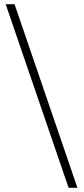

<svg xmlns="http://www.w3.org/2000/svg" viewBox="-20 -730 396 910"><path d="M305 160 7 -710H49L347 160Z"/></svg>

Font: Assistant ExtraLight Light
Style: Regular
Weight: 300
Version: Version 3.000